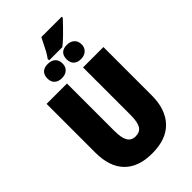

<svg xmlns="http://www.w3.org/2000/svg" viewBox="-308 -1153 1266 1266"><g transform="rotate(-45 325.5 -520.0)"><path d="M588 -264Q588 -133 519.5 -61.5Q451 10 320 10Q192 10 125 -59Q58 -128 58 -260V-714H248V-271Q248 -206 266 -176.5Q284 -147 322 -147Q363 -147 380.5 -176Q398 -205 398 -272V-714H588ZM273 -919Q287 -937 300.5 -962Q314 -987 326 -1012L345 -1050H535V-1040Q444 -942 396 -905H273ZM180 -828Q180 -861 198 -878Q216 -895 250 -895Q283 -895 302 -877.5Q321 -860 321 -828Q321 -797 301.5 -779.5Q282 -762 250 -762Q217 -762 198.5 -779.5Q180 -797 180 -828ZM359 -828Q359 -861 376.5 -878Q394 -895 427 -895Q459 -895 479 -877.5Q499 -860 499 -828Q499 -798 479 -780Q459 -762 427 -762Q395 -762 377 -779.5Q359 -797 359 -828Z"/></g></svg>

Font: Noto Sans Display Black Narrow
Style: Regular
Weight: 900
Width: 4
Designer: Monotype Design team
Foundry: Monotype Imaging Inc.
Version: Version 1.000